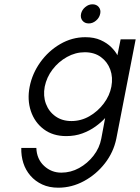

<svg xmlns="http://www.w3.org/2000/svg" viewBox="-20 -623 651 893"><path d="M251 250Q209 250 176.5 235Q144 220 121.5 194Q99 168 88.5 135Q78 102 79 65H149Q151 117 185 148.5Q219 180 265 180Q309 180 348 158.5Q387 137 415 101Q443 65 451 22L469 -74Q451 -54 424 -34.5Q397 -15 363 -2.5Q329 10 288 10Q226 10 183.5 -22Q141 -54 123.5 -106.5Q106 -159 118 -220Q130 -281 167.5 -333.5Q205 -386 260 -418Q315 -450 377 -450Q418 -450 448 -436.5Q478 -423 497.5 -403.5Q517 -384 526 -366L541 -440H611L521 22Q508 85 468 136.5Q428 188 371 219Q314 250 251 250ZM312 -60Q357 -60 396 -82.5Q435 -105 462.5 -141.5Q490 -178 498 -220Q506 -263 493 -299Q480 -335 449.5 -357.5Q419 -380 374 -380Q331 -380 291.5 -358Q252 -336 224.5 -300Q197 -264 188 -220Q180 -177 193.5 -140.5Q207 -104 238 -82Q269 -60 312 -60ZM393 -514Q374 -514 363.5 -527Q353 -540 357 -559Q361 -577 376.5 -590Q392 -603 410 -603Q429 -603 439.5 -590Q450 -577 446 -559Q442 -540 426.5 -527Q411 -514 393 -514Z"/></svg>

Font: Teachers
Style: Italic
Weight: 400
Italic angle: -11°
Designer: Alfredo Marco Pradil, Chank Diesel
Version: Version 1.001